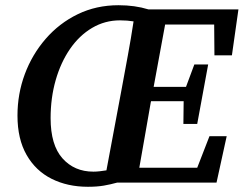

<svg xmlns="http://www.w3.org/2000/svg" viewBox="-20 -700 935 736"><path d="M174 -247Q174 -144 219.5 -93Q265 -42 338 -42Q350 -42 362.5 -43.5Q375 -45 388 -47L446 -357Q458 -422 470 -487Q482 -552 492 -618Q480 -620 467 -621Q454 -622 440 -622Q382 -622 333 -593Q284 -564 248.5 -512.5Q213 -461 193.5 -393Q174 -325 174 -247ZM683 -225 684 -312H559L558 -308Q547 -245 536 -182Q525 -119 514 -57H736L783 -178H849L810 0H429Q404 7 378 11.5Q352 16 317 16Q239 16 178 -14.5Q117 -45 82 -106Q47 -167 47 -257Q47 -340 75 -415.5Q103 -491 155 -551Q207 -611 278 -645.5Q349 -680 434 -680Q466 -680 494.5 -676Q523 -672 549 -664H894L869 -488H802L801 -606H613L569 -367H693L725 -453H778L736 -225Z"/></svg>

Font: Source Serif 4 SmText Semibold
Style: Italic
Weight: 600
Italic angle: -12°
Designer: Frank Grießhammer
Foundry: Adobe
Version: Version 4.005;hotconv 1.1.0;makeotfexe 2.6.0